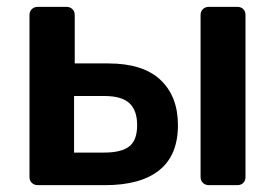

<svg xmlns="http://www.w3.org/2000/svg" viewBox="-20 -540 805 560"><path d="M90 0Q80 0 73 -6.5Q66 -13 66 -24V-496Q66 -507 73 -513.5Q80 -520 90 -520H174Q184 -520 191 -513.5Q198 -507 198 -496V-355H296Q397 -355 448 -307Q499 -259 499 -175Q499 -87 444.5 -43.5Q390 0 287 0ZM589 0Q579 0 572 -6.5Q565 -13 565 -24V-496Q565 -507 572 -513.5Q579 -520 589 -520H672Q683 -520 689.5 -513.5Q696 -507 696 -496V-24Q696 -13 689.5 -6.5Q683 0 672 0ZM196 -95H284Q334 -95 357 -113Q380 -131 380 -175Q380 -218 357.5 -239Q335 -260 284 -260H196Z"/></svg>

Font: Fz Rubik Med
Style: Regular
Weight: 500
Designer: Hubert and Fischer
Foundry: Hubert and Fischer
Version: Vit hóa bi FontZin.com